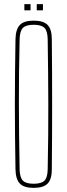

<svg xmlns="http://www.w3.org/2000/svg" viewBox="-20 -905 324 930"><path d="M143 5Q96 5 76 -16Q56 -37 55 -85Q53.5 -169.5 52.8 -246.8Q52 -324 52 -399.5Q52 -475 52.8 -552.2Q53.5 -629.5 55 -714Q56 -763 76 -784Q96 -805 143 -805Q190.5 -805 210.8 -784Q231 -763 231 -714Q232 -629.5 232.2 -552.2Q232.5 -475 232.5 -399.5Q232.5 -324 232.2 -246.8Q232 -169.5 231 -85Q231 -37 210.8 -16Q190.5 5 143 5ZM143 -15Q180.5 -15 195.5 -30.2Q210.5 -45.5 211 -85Q213 -171 213.5 -249.2Q214 -327.5 214 -403Q214 -478.5 213 -555Q212 -631.5 211 -714Q210.5 -754.5 195.5 -769.8Q180.5 -785 143 -785Q105.5 -785 90.8 -769.8Q76 -754.5 75 -714Q73 -631.5 72.2 -555Q71.5 -478.5 71.5 -403Q71.5 -327.5 72.5 -249.2Q73.5 -171 75 -85Q76 -45.5 90.8 -30.2Q105.5 -15 143 -15ZM158 -855V-885H188V-855ZM98 -855V-885H128V-855Z"/></svg>

Font: Big Shoulders Thin
Style: Regular
Weight: 100
Designer: Patric King
Foundry: XO Type Co
Version: Version 2.002